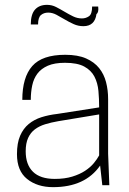

<svg xmlns="http://www.w3.org/2000/svg" viewBox="-20 -764 534 792"><path d="M199 8Q134 8 92 -25.5Q50 -59 50 -128Q50 -174 63 -204Q76 -234 98.5 -252.5Q121 -271 151 -280.5Q181 -290 216 -294L389 -321Q389 -356 386 -389Q383 -422 369.5 -448Q356 -474 327.5 -489.5Q299 -505 248 -505Q205 -505 177.5 -493Q150 -481 134.5 -460.5Q119 -440 113 -412Q107 -384 107 -352H72Q72 -445 113 -491.5Q154 -538 249 -538Q301 -538 335 -523Q369 -508 389 -483Q409 -458 417.5 -425Q426 -392 426 -355V-130L431 0H402L393 -81Q331 8 199 8ZM206 -26Q247 -26 278 -35.5Q309 -45 331 -59.5Q353 -74 367 -91Q381 -108 389 -123V-292L220 -264Q191 -259 166.5 -251.5Q142 -244 124 -230.5Q106 -217 96 -195Q86 -173 86 -140Q86 -85 116 -55.5Q146 -26 206 -26ZM324 -656Q303 -656 284 -664.5Q265 -673 247.5 -683.5Q230 -694 213 -703Q196 -712 179 -712Q161 -712 149 -702Q137 -692 137 -663H107Q107 -705 124.5 -724.5Q142 -744 174 -744Q194 -744 211.5 -735Q229 -726 246.5 -715.5Q264 -705 281.5 -696.5Q299 -688 318 -688Q334 -688 347 -697Q360 -706 360 -737H385Q388 -713 378 -706Q371 -656 324 -656Z"/></svg>

Font: Tanohe Sans ExtraLight
Style: Regular
Weight: 250
Designer: Village Type and Design LLC & Cristiano Sobral
Foundry: Cooper Hewitt Smithsonian Design Museum
Version: Version 1.00;May 30, 2020;FontCreator 12.0.0.2522 64-bit; tt